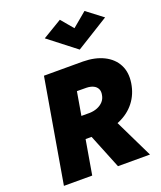

<svg xmlns="http://www.w3.org/2000/svg" viewBox="-176 -1109 1021 1218"><g transform="rotate(-20 334.0 -499.5)"><path d="M281 -309 406 0H622L472 -309ZM161 -700 41 0H232L352 -700ZM254 -537 389 -536Q416 -535 434.5 -526Q453 -517 461.5 -500Q470 -483 465 -459Q461 -434 445 -416.5Q429 -399 405.5 -389.5Q382 -380 354 -379H227L200 -232H355Q440 -233 506 -261.5Q572 -290 613 -342.5Q654 -395 665 -466Q676 -537 649 -589Q622 -641 564 -670Q506 -699 424 -700H281ZM446 -917 377 -999 247 -921 431 -778 652 -915 543 -998Z"/></g></svg>

Font: Jost ExtraBold
Style: Italic
Weight: 800
Italic angle: -5°
Version: Version 3.710